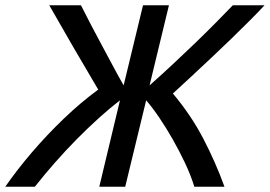

<svg xmlns="http://www.w3.org/2000/svg" viewBox="-59 -713 1030 733"><path d="M-39 0Q6 -65 63 -131.5Q120 -198 184 -259.5Q248 -321 316 -371Q268 -452 221.5 -532Q175 -612 129 -693H250Q269 -655 289.5 -616Q310 -577 331 -538Q352 -499 372.5 -460.5Q393 -422 413 -387L487 -693H586L512 -387Q556 -426 600.5 -467.5Q645 -509 687 -549.5Q729 -590 765.5 -627Q802 -664 830 -693H951Q928 -668 895.5 -635.5Q863 -603 825.5 -566.5Q788 -530 748.5 -493Q709 -456 671.5 -421Q634 -386 601 -356Q670 -274 717 -184Q764 -94 798 0H683Q669 -45 647.5 -90.5Q626 -136 601 -180Q576 -224 550 -262.5Q524 -301 499 -330L419 0H320L399 -330Q360 -300 318 -262Q276 -224 234 -181.5Q192 -139 151.5 -93Q111 -47 74 0Z"/></svg>

Font: Ubuntu Sans Medium
Style: Italic
Weight: 500
Italic angle: -13.5°
Designer: Dalton Maag Ltd
Foundry: Dalton Maag Ltd
Version: Version 1.006